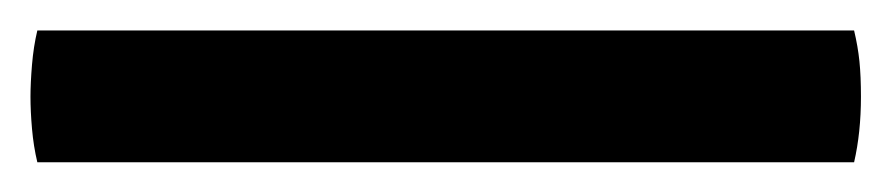

<svg xmlns="http://www.w3.org/2000/svg" viewBox="-25 52 585 126"><path d="M-0.5 158.5Q-3 148 -4 136.5Q-5 125 -5 115.5Q-5 106.5 -4 94.5Q-3 82.5 -0.5 72H535.5Q538 82.5 539 92.2Q540 102 540 115.5Q540 139 535.5 158.5Z"/></svg>

Font: Signika Negative Light Medium
Style: Regular
Weight: 500
Version: Version 2.001